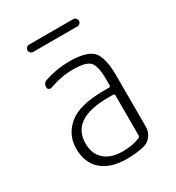

<svg xmlns="http://www.w3.org/2000/svg" viewBox="-170 -800 840 915"><g transform="rotate(-30 250.0 -342.5)"><path d="M328.1 -288.1Q126 -288.1 126 -152.3Q126 -94.7 161.6 -63Q197.3 -31.2 261.7 -31.2Q316.4 -31.2 356.4 -47.9Q364.3 -50.8 364.3 -59.6V-279.3Q364.3 -288.1 355.5 -288.1ZM261.7 9.8Q172.9 9.8 124 -32.7Q75.2 -75.2 75.2 -152.3Q75.2 -228.5 133.8 -277.8Q192.4 -327.1 328.1 -327.1H355.5Q364.3 -327.1 364.3 -335.9V-365.2Q364.3 -441.4 342.8 -464.8Q321.3 -488.3 252 -488.3Q186.5 -488.3 118.2 -463.9Q110.4 -461.9 104 -465.8Q97.7 -469.7 97.7 -477.5Q97.7 -502 118.2 -507.8Q186.5 -530.3 252 -530.3Q348.6 -530.3 381.8 -495.6Q415 -460.9 415 -355.5V-79.1Q415 -51.8 399.9 -30.3Q384.8 -8.8 361.3 -2Q315.4 9.8 261.7 9.8ZM127.9 -695.3H372.1Q379.9 -695.3 385.7 -689Q391.6 -682.6 391.6 -674.8Q391.6 -667 385.7 -661.1Q379.9 -655.3 372.1 -655.3H127.9Q120.1 -655.3 114.3 -661.1Q108.4 -667 108.4 -674.8Q108.4 -682.6 114.3 -689Q120.1 -695.3 127.9 -695.3Z"/></g></svg>

Font: Rounded Mgen+ 1mn light
Style: Regular
Weight: 200
Designer: [Source Han Sans]
Ryoko NISHIZUKA  (kana & ideographs); Paul D. Hunt (Latin, Greek & Cyrillic); Wenlong ZHANG  (bopomofo
Version: Version 1.059.20150602